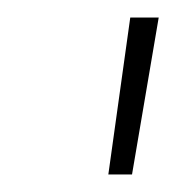

<svg xmlns="http://www.w3.org/2000/svg" viewBox="-20 -702 203 218"><path d="M160.2 -682.1 129.9 -503.9H103L127.9 -682.1Z"/></svg>

Font: Human Sans ExtraLight
Style: Italic
Weight: 200
Italic angle: -8°
Designer: Tim Radville
Foundry: Continuum
Version: Version 1.000;FEAKit 1.0